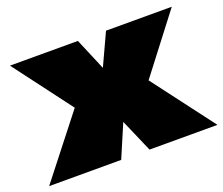

<svg xmlns="http://www.w3.org/2000/svg" viewBox="-96 -692 970 834"><g transform="rotate(-20 389.0 -275.0)"><path d="M0 0 221 -282 19 -550H333L395 -403L463 -550H767L563 -284L778 0H464L398 -152L333 0Z"/></g></svg>

Font: Georama Extended Black
Style: Regular
Weight: 900
Width: 7
Designer: Jean-Baptiste Levee
Foundry: Production Type
Version: Version 1.000